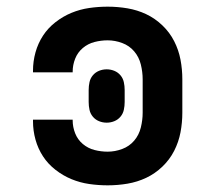

<svg xmlns="http://www.w3.org/2000/svg" viewBox="-20 -548 640 576"><path d="M303 8Q275 8 247.5 4Q220 0 194.5 -10.5Q169 -21 146.5 -38.5Q124 -56 109 -79Q94 -102 86.5 -129Q79 -156 79 -184V-189H198V-187Q198 -167 205.5 -148Q213 -129 228.5 -116Q244 -103 263.5 -98Q283 -93 303 -93Q325 -93 346.5 -101Q368 -109 382.5 -126Q397 -143 402.5 -165.5Q408 -188 408 -210V-310Q408 -332 402.5 -354.5Q397 -377 382.5 -394Q368 -411 346.5 -419Q325 -427 303 -427Q283 -427 263.5 -422Q244 -417 228.5 -404Q213 -391 205.5 -372Q198 -353 198 -333V-331H79V-336Q79 -364 86.5 -391Q94 -418 109 -441Q124 -464 146.5 -481.5Q169 -499 194.5 -509.5Q220 -520 247.5 -524Q275 -528 303 -528Q333 -528 362.5 -523Q392 -518 418.5 -505.5Q445 -493 467 -472Q489 -451 502.5 -424.5Q516 -398 521.5 -369Q527 -340 527 -310V-210Q527 -180 521.5 -151Q516 -122 502.5 -95.5Q489 -69 467 -48Q445 -27 418.5 -14.5Q392 -2 362.5 3Q333 8 303 8ZM300 -180Q288 -180 277 -184.5Q266 -189 258.5 -198Q251 -207 248.5 -218.5Q246 -230 246 -242V-278Q246 -290 248.5 -301.5Q251 -313 258.5 -322Q266 -331 277 -335.5Q288 -340 300 -340Q312 -340 323 -335.5Q334 -331 341.5 -322Q349 -313 351.5 -301.5Q354 -290 354 -278V-242Q354 -230 351.5 -218.5Q349 -207 341.5 -198Q334 -189 323 -184.5Q312 -180 300 -180Z"/></svg>

Font: Iosevka Extended
Style: Bold
Weight: 700
Width: 7
Monospace: yes
Designer: Belleve Invis
Foundry: Belleve Invis
Version: Version 32.5.0; ttfautohint (v1.8.4)